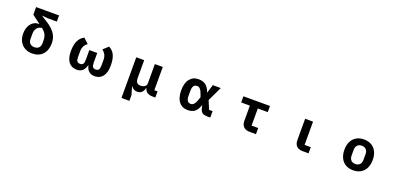

<svg xmlns="http://www.w3.org/2000/svg" viewBox="17 -1970 6967 3373"><g transform="rotate(20 3500.0 -283.5)"><path d="M234 -262Q234 -343 262.5 -401.5Q291 -460 338 -489.5Q385 -519 440 -516V-522L393 -557L289 -635V-777H718V-662H546L442 -673V-669L559 -594Q668 -524 717 -447Q766 -370 766 -276Q766 -142 695 -64.5Q624 13 500 13Q419 13 358.5 -22Q298 -57 266 -119.5Q234 -182 234 -262ZM612 -219V-262Q612 -331 591 -376Q570 -421 511 -468Q451 -460 419.5 -420Q388 -380 388 -318V-219Q388 -164 417.5 -134Q447 -104 500 -104Q553 -104 582.5 -134Q612 -164 612 -219Z M1127 -261Q1127 -378 1162.5 -452.5Q1198 -527 1269 -563L1363 -476Q1281 -418 1281 -314V-206Q1281 -150 1298 -127Q1315 -104 1354 -104Q1393 -104 1409.5 -127Q1426 -150 1426 -206V-387H1574V-206Q1574 -150 1590.5 -127Q1607 -104 1646 -104Q1685 -104 1702 -127Q1719 -150 1719 -206V-314Q1719 -414 1637 -476L1731 -563Q1804 -527 1838.5 -455Q1873 -383 1873 -261Q1873 -126 1818.5 -56.5Q1764 13 1668 13Q1535 13 1502 -131H1498Q1465 13 1332 13Q1236 13 1181.5 -56.5Q1127 -126 1127 -261Z M2244 210V-550H2392V-217Q2392 -161 2413.5 -134Q2435 -107 2482 -107Q2529 -107 2560.5 -128.5Q2592 -150 2592 -191V-550H2740V-115H2800V0H2755Q2623 0 2597 -101H2592Q2564 13 2465 13Q2427 13 2401.5 -1Q2376 -15 2354 -46H2349L2392 101V210Z M3184 -275Q3184 -413 3243.5 -488Q3303 -563 3407 -563Q3492 -563 3543.5 -522.5Q3595 -482 3624 -395H3628L3650 -470L3676 -550H3824L3695 -279L3762 -120H3828V0H3774Q3708 0 3676 -24Q3644 -48 3631 -109L3621 -155H3618Q3589 -67 3540 -27Q3491 13 3407 13Q3303 13 3243.5 -62Q3184 -137 3184 -275ZM3521 -209 3545 -276 3521 -342Q3485 -443 3422 -443Q3380 -443 3359 -412.5Q3338 -382 3338 -317V-234Q3338 -168 3359 -137.5Q3380 -107 3422 -107Q3485 -107 3521 -209Z M4565 0Q4489 0 4449.5 -39.5Q4410 -79 4410 -153V-435H4247V-550H4744V-435H4558V-115H4682V0Z M5556 0Q5480 0 5440.5 -39.5Q5401 -79 5401 -153V-550H5549V-115H5665V0Z M6235 -276Q6235 -364 6267 -428.5Q6299 -493 6358.5 -528Q6418 -563 6500 -563Q6582 -563 6641.5 -528Q6701 -493 6733 -428.5Q6765 -364 6765 -276Q6765 -188 6733 -122.5Q6701 -57 6641.5 -22Q6582 13 6500 13Q6418 13 6358.5 -22Q6299 -57 6267 -122.5Q6235 -188 6235 -276ZM6611 -221V-330Q6611 -384 6581 -415Q6551 -446 6500 -446Q6449 -446 6419 -415Q6389 -384 6389 -330V-221Q6389 -166 6419 -135Q6449 -104 6500 -104Q6551 -104 6581 -135Q6611 -166 6611 -221Z"/></g></svg>

Font: IBM Plex Sans JP
Style: Bold
Weight: 700
Designer: Mike Abbink; Paul van der Laan; Pieter van Rosmalen; Wujin Sim; Yejin Wi; Jinhee Kim; Boomi Park; Yona Kim; Kichan Ma
Foundry: Sandoll Inc.
Version: Version 1.001